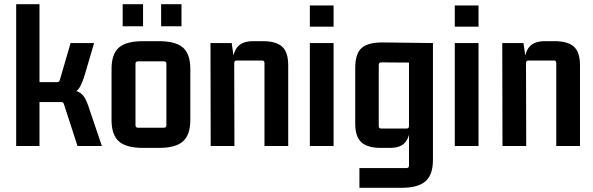

<svg xmlns="http://www.w3.org/2000/svg" viewBox="-20 -695 2824 914"><path d="M168 0H57V-675H168ZM249 -243H131V-304H253Q262 -304 265 -315L316 -490H428L385 -344Q372 -300 359 -278.5Q346 -257 321 -250Q296 -243 249 -243ZM272 -209H131V-269H269Q317 -269 342 -262Q367 -255 381 -233Q395 -211 408 -168L465 0H349L285 -197Q283 -204 280.5 -206.5Q278 -209 272 -209Z M760 -403H637Q625 -403 625 -391V-99Q625 -87 637 -87H760Q772 -87 772 -99V-391Q772 -403 760 -403ZM511 -124V-366Q511 -438 546 -468.5Q581 -499 660 -499H737Q816 -499 851 -468.5Q886 -438 886 -366V-124Q886 -53 851 -22Q816 9 737 9H660Q581 9 546 -22Q511 -53 511 -124ZM661 -570H564V-675H661ZM844 -570H747V-675H844Z M1185 -499H1231Q1294 -499 1323 -473Q1352 -447 1352 -384V0H1239V-395Q1239 -407 1227 -407H1107Q1095 -407 1095 -395L1096 0H983L982 -490H1083L1095 -407L1088 -394Q1088 -445 1111 -472Q1134 -499 1185 -499Z M1568 0H1455V-490H1568ZM1568 -568H1455V-669H1568Z M1927 -95V-411L1939 -397L1795 -398Q1783 -398 1783 -386V-95Q1783 -83 1795 -83H1915Q1927 -83 1927 -95ZM1915 105Q1927 105 1927 93V-83L1932 -96Q1932 -46 1910 -18.5Q1888 9 1837 9H1792Q1730 9 1700.5 -17.5Q1671 -44 1671 -106V-371Q1671 -440 1702 -467Q1733 -494 1806 -493L2041 -490V66Q2041 137 2005.5 168Q1970 199 1892 199H1691V105Z M2258 0H2145V-490H2258ZM2258 -568H2145V-669H2258Z M2574 -499H2620Q2683 -499 2712 -473Q2741 -447 2741 -384V0H2628V-395Q2628 -407 2616 -407H2496Q2484 -407 2484 -395L2485 0H2372L2371 -490H2472L2484 -407L2477 -394Q2477 -445 2500 -472Q2523 -499 2574 -499Z"/></svg>

Font: Gemunu Libre ExtraLight
Style: Bold
Weight: 700
Version: Version 1.100